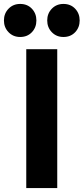

<svg xmlns="http://www.w3.org/2000/svg" viewBox="-66 -956 425 976"><path d="M67.5 0V-706H225V0ZM36.5 -768Q1 -768 -22.5 -792.2Q-46 -816.5 -46 -852Q-46 -887.5 -22.5 -911.8Q1 -936 36.5 -936Q73 -936 96 -911.8Q119 -887.5 119 -852Q119 -816.5 96 -792.2Q73 -768 36.5 -768ZM256.5 -768Q221 -768 197.5 -792.2Q174 -816.5 174 -852Q174 -887.5 197.5 -911.8Q221 -936 256.5 -936Q293 -936 316 -911.8Q339 -887.5 339 -852Q339 -816.5 316 -792.2Q293 -768 256.5 -768Z"/></svg>

Font: Marine Company Thin
Style: Regular
Weight: 100
Designer: Rodrigo Fuenzalida
Foundry: fragTYPE
Version: Version 1.000